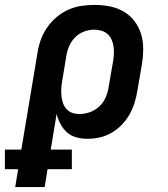

<svg xmlns="http://www.w3.org/2000/svg" viewBox="-65 -558 685 783"><path d="M-3 205 9 132H-45V52H22L88 -343Q92 -370 101.5 -396Q111 -422 127 -445.5Q143 -469 165.5 -488Q188 -507 214 -518.5Q240 -530 267 -534Q294 -538 321 -538Q352 -538 382.5 -532Q413 -526 439 -511Q465 -496 483 -472.5Q501 -449 510 -420.5Q519 -392 519 -360Q519 -328 514 -297L495 -187Q491 -162 483.5 -138Q476 -114 463 -91Q450 -68 431 -48.5Q412 -29 389 -16Q366 -3 341 2.5Q316 8 291 8Q268 8 246 2Q224 -4 208 -18.5Q192 -33 181.5 -52.5Q171 -72 166 -94L142 52H228V132H129L117 205ZM259 -93Q280 -93 301.5 -100.5Q323 -108 340 -124Q357 -140 366 -161Q375 -182 378 -203L397 -313Q399 -328 399.5 -343Q400 -358 397.5 -372Q395 -386 389 -398.5Q383 -411 372.5 -420Q362 -429 348 -433Q334 -437 319 -437Q298 -437 277 -429Q256 -421 240.5 -405Q225 -389 216.5 -368.5Q208 -348 205 -327L189 -230Q186 -214 185 -198.5Q184 -183 185.5 -168Q187 -153 191.5 -139Q196 -125 205.5 -114Q215 -103 229 -98Q243 -93 259 -93Z"/></svg>

Font: Iosevka Slab Extended
Style: Bold Italic
Weight: 700
Width: 7
Italic angle: -9°
Monospace: yes
Designer: Belleve Invis
Foundry: Belleve Invis
Version: Version 11.1.0; ttfautohint (v1.8.3)